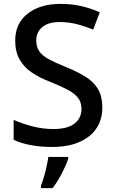

<svg xmlns="http://www.w3.org/2000/svg" viewBox="-20 -837 590 985"><path d="M505 -286Q505 -191 436 -137Q367 -83 247 -83Q189 -83 137.5 -92.5Q86 -102 50 -120V-222Q90 -204 144 -189.5Q198 -175 254 -175Q326 -175 362 -203Q398 -231 398 -278Q398 -311 381.5 -333.5Q365 -356 330 -375Q295 -394 238 -417Q185 -437 144.5 -464Q104 -491 81 -531Q58 -571 58 -629Q58 -717 122 -767Q186 -817 290 -817Q348 -817 397.5 -805.5Q447 -794 492 -774L458 -685Q417 -702 374.5 -713Q332 -724 287 -724Q228 -724 197 -698Q166 -672 166 -630Q166 -597 181 -574.5Q196 -552 229 -534Q262 -516 316 -494Q376 -470 418.5 -443.5Q461 -417 483 -379.5Q505 -342 505 -286ZM330 -23Q321 6 298.5 50Q276 94 250 128H190V116Q197 98 205 71.5Q213 45 219 17Q225 -11 228 -32H330Z"/></svg>

Font: Noto Sans Telugu UI Medium
Style: Regular
Weight: 500
Designer: Jelle Bosma - Monotype Design Team
Foundry: Monotype Imaging Inc.
Version: Version 2.005; ttfautohint (v1.8.4.7-5d5b)